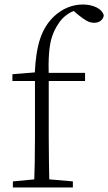

<svg xmlns="http://www.w3.org/2000/svg" viewBox="-20 -831 480 851"><path d="M37 0V-27L154 -38H176L303 -27V0ZM131 0Q133 -56 134 -113Q135 -170 135 -226V-472H35V-502L158 -512L134 -500V-504Q138 -600 158 -659.5Q178 -719 219 -758Q248 -785 280.5 -798Q313 -811 347 -811Q381 -811 407 -798.5Q433 -786 440 -764Q439 -750 427.5 -740Q416 -730 397 -730Q380 -730 364 -739Q348 -748 327 -765L299 -789V-798H338V-789Q308 -787 281 -769Q254 -751 237 -723Q221 -699 211 -669.5Q201 -640 197.5 -596Q194 -552 196 -485V-226Q196 -170 197 -113Q198 -56 199 0ZM166 -472V-508H357V-472Z"/></svg>

Font: Noto Serif JP
Style: Regular
Weight: 200
Designer: Ryoko NISHIZUKA 西塚涼子 (kana & ideographs); Frank Grießhammer (Latin, Greek & Cyrillic); Wenlong ZHANG 张文龙 (bopomofo); San
Foundry: Adobe
Version: Version 2.001;hotconv 1.1.0;makeotfexe 2.6.0